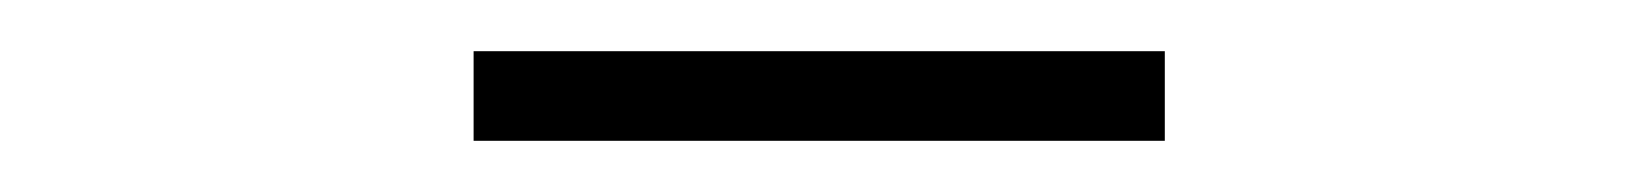

<svg xmlns="http://www.w3.org/2000/svg" viewBox="-20 -342 640 75"><path d="M165 -287V-322H435V-287Z"/></svg>

Font: IBM Plex Mono ExtLt
Style: Regular
Weight: 200
Monospace: yes
Designer: Mike Abbink, Paul van der Laan, Pieter van Rosmalen
Foundry: Bold Monday
Version: Version 2.3